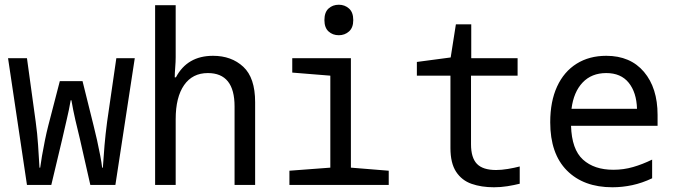

<svg xmlns="http://www.w3.org/2000/svg" viewBox="-20 -782 2855 812"><path d="M94 0 14 -536H94L131 -267Q138 -216 141 -169Q144 -122 147 -73H150Q152 -90 157.5 -122Q163 -154 170 -188.5Q177 -223 184 -250L233 -439H329L376 -250Q383 -223 390.5 -189Q398 -155 404 -123.5Q410 -92 412 -73H415Q418 -120 422 -167Q426 -214 433 -267L472 -536H550L468 0H362L318 -194Q308 -234 298.5 -275.5Q289 -317 282 -358H279Q272 -317 262 -275.5Q252 -234 243 -193L197 0Z M636 0V-760H723V-540Q723 -521 721 -496.5Q719 -472 719 -455H724Q772 -546 881 -546Q959 -546 1009 -499.5Q1059 -453 1059 -350V0H972V-332Q972 -473 859 -473Q794 -473 758.5 -422Q723 -371 723 -278V0Z M1413 -633Q1387 -633 1369.5 -649Q1352 -665 1352 -697Q1352 -730 1369.5 -746Q1387 -762 1413 -762Q1438 -762 1456 -746Q1474 -730 1474 -697Q1474 -665 1456 -649Q1438 -633 1413 -633ZM1204 0V-60L1377 -73V-462L1216 -475V-536H1464V-73L1624 -60V0Z M2069 10Q2016 10 1974.5 -4.5Q1933 -19 1909 -55.5Q1885 -92 1885 -156V-462H1743V-520L1886 -539L1908 -679H1973V-536H2169V-462H1972V-172Q1972 -115 1997 -89Q2022 -63 2078 -63Q2101 -63 2128 -67.5Q2155 -72 2178 -78V-5Q2154 1 2126 5.5Q2098 10 2069 10Z M2570 10Q2448 10 2377.5 -61Q2307 -132 2307 -265Q2307 -353 2336 -416Q2365 -479 2418.5 -512.5Q2472 -546 2544 -546Q2646 -546 2703.5 -478Q2761 -410 2761 -296V-250H2395Q2398 -150 2445.5 -107Q2493 -64 2574 -64Q2617 -64 2657 -75.5Q2697 -87 2738 -107V-28Q2696 -8 2654 1Q2612 10 2570 10ZM2674 -322Q2672 -391 2639 -432Q2606 -473 2544 -473Q2482 -473 2444 -433Q2406 -393 2397 -322Z"/></svg>

Font: Noto Sans Mono SemiCondensed
Style: Regular
Weight: 400
Width: 4
Designer: Monotype Design Team
Foundry: Monotype Imaging Inc.
Version: Version 2.014